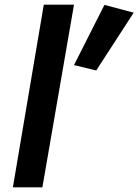

<svg xmlns="http://www.w3.org/2000/svg" viewBox="-20 -800 591 820"><path d="M167 -780H296L161 0H35ZM426 -779 551 -746 391 -499 296 -522Z"/></svg>

Font: Von Semi
Style: Italic
Weight: 600
Version: Version 4.000; ttfautohint (v1.8.4.7-5d5b)